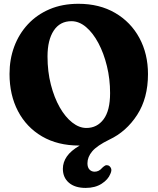

<svg xmlns="http://www.w3.org/2000/svg" viewBox="-20 -734 814 988"><path d="M383.5 -714.5Q492 -714.5 572.5 -667.5Q653 -620.5 697.2 -538.8Q741.5 -457 741.5 -352.5Q741.5 -229 685.8 -142.8Q630 -56.5 542.5 -15.5Q479 15.5 454.5 44.8Q430 74 430 106Q430 127.5 440.5 138.5Q451 149.5 467 149.5Q489.5 149.5 506.5 129Q514.5 121.5 521 118Q527.5 114.5 536 117Q545 119.5 550.8 130.8Q556.5 142 548 160.5Q536.5 190 503 211.5Q469.5 233 421 233Q365.5 233 334.5 206.2Q303.5 179.5 303.5 134.5Q303.5 101 324 71.2Q344.5 41.5 390 15H388Q277 15 196.5 -32Q116 -79 72.5 -162.2Q29 -245.5 29 -353.5Q29 -429 53.2 -494.2Q77.5 -559.5 123.5 -609Q169.5 -658.5 235 -686.5Q300.5 -714.5 383.5 -714.5ZM546.5 -255Q546.5 -327.5 530.2 -394Q514 -460.5 486.2 -512.5Q458.5 -564.5 422.8 -594.8Q387 -625 347.5 -625Q288.5 -625 256.5 -576.5Q224.5 -528 224.5 -443.5Q224.5 -365.5 241.8 -298.5Q259 -231.5 287.5 -181.5Q316 -131.5 351.8 -103.5Q387.5 -75.5 424.5 -75.5Q479.5 -75.5 513 -120.2Q546.5 -165 546.5 -255Z"/></svg>

Font: Fraunces 72pt S100
Style: Bold
Weight: 700
Version: Version 1.000; ttfautohint (v1.8.3)